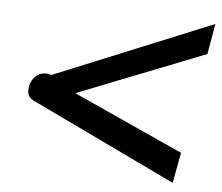

<svg xmlns="http://www.w3.org/2000/svg" viewBox="-43 -563 704 608"><g transform="rotate(5 309.0 -258.5)"><path d="M72 -220Q58 -226 52 -233.5Q46 -241 46 -253Q46 -278 60.5 -295Q75 -312 96 -312Q102 -312 105 -311L115 -309L618 -515L601 -418L195 -258L545 -99L527 -2Z"/></g></svg>

Font: Niramit Medium
Style: Italic
Weight: 500
Italic angle: -10°
Designer: Katatrad Aksorn Co.,Ltd.
Foundry: Cadson Demak Co.,Ltd.
Version: Version 1.000; ttfautohint (v1.6)